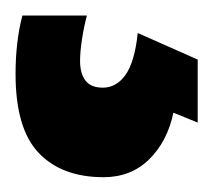

<svg xmlns="http://www.w3.org/2000/svg" viewBox="-66 -7 280 253"><g transform="rotate(90 74.5 120.0)"><path d="M181 124Q181 179 149 209.5Q117 240 45 240Q2 240 -32 231V146Q-17 150 -0.5 152.5Q16 155 28 155Q44 155 53.5 148Q63 141 63 125Q63 107 46 95Q29 83 -9 79L26 0H109L96 32Q134 40 157.5 64Q181 88 181 124Z"/></g></svg>

Font: Noto Sans Telugu Condensed ExtraBold
Style: Regular
Weight: 800
Width: 3
Designer: Jelle Bosma - Monotype Design Team
Foundry: Monotype Imaging Inc.
Version: Version 2.005; ttfautohint (v1.8.4.7-5d5b)